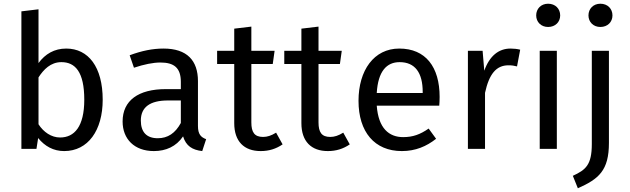

<svg xmlns="http://www.w3.org/2000/svg" viewBox="-20 -800 3388 1032"><path d="M336 -539C272 -539 223 -510 187 -461V-750L95 -739V0H176L185 -58C221 -14 267 12 325 12C453 12 532 -99 532 -264C532 -440 455 -539 336 -539ZM303 -61C256 -61 214 -90 187 -132V-384C214 -426 252 -466 310 -466C384 -466 433 -414 433 -264C433 -120 380 -61 303 -61Z M1044 -123V-364C1044 -474 986 -539 859 -539C800 -539 742 -527 677 -503L700 -436C754 -454 803 -464 842 -464C915 -464 952 -436 952 -360V-321H871C724 -321 639 -260 639 -147C639 -53 702 12 807 12C871 12 927 -12 964 -67C980 -15 1014 6 1067 12L1088 -52C1061 -62 1044 -77 1044 -123ZM828 -57C768 -57 737 -90 737 -152C737 -224 786 -260 883 -260H952V-139C922 -84 882 -57 828 -57Z M1464 -87C1438 -71 1417 -64 1394 -64C1348 -64 1331 -89 1331 -142V-456H1446L1456 -527H1331V-657L1239 -646V-527H1147V-456H1239V-138C1239 -40 1292 12 1381 12C1426 12 1464 0 1499 -24Z M1825 -87C1799 -71 1778 -64 1755 -64C1709 -64 1692 -89 1692 -142V-456H1807L1817 -527H1692V-657L1600 -646V-527H1508V-456H1600V-138C1600 -40 1653 12 1742 12C1787 12 1825 0 1860 -24Z M2343 -279C2343 -440 2268 -539 2126 -539C1990 -539 1907 -422 1907 -258C1907 -91 1993 12 2140 12C2213 12 2272 -13 2324 -54L2284 -109C2238 -77 2199 -63 2147 -63C2071 -63 2014 -110 2005 -232H2341C2342 -244 2343 -261 2343 -279ZM2252 -300H2005C2012 -417 2058 -466 2128 -466C2211 -466 2252 -409 2252 -306Z M2724 -539C2660 -539 2611 -499 2583 -420L2574 -527H2495V0H2587V-301C2609 -402 2647 -449 2713 -449C2732 -449 2743 -447 2759 -443L2776 -533C2760 -537 2741 -539 2724 -539Z M2926 -780C2888 -780 2862 -753 2862 -717C2862 -682 2888 -655 2926 -655C2965 -655 2991 -682 2991 -717C2991 -753 2965 -780 2926 -780ZM2973 -527H2881V0H2973Z M3207 -780C3169 -780 3143 -753 3143 -717C3143 -682 3169 -655 3207 -655C3246 -655 3272 -682 3272 -717C3272 -753 3246 -780 3207 -780ZM3253 -527H3161V-26C3161 87 3128 113 3059 145L3086 212C3198 162 3253 117 3253 -32Z"/></svg>

Font: FSans
Style: Regular
Weight: 400
Designer: Carrois Corporate & Edenspiekermann AG
Foundry: Carrois Corporate GbR & Edenspiekermann AG
Version: Version 4.106;PS 004.106;hotconv 1.0.70;makeotf.lib2.5.58329